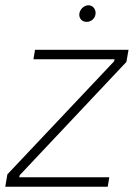

<svg xmlns="http://www.w3.org/2000/svg" viewBox="-29 -709 511 729"><path d="M-9 0H380L386 -36H44L46 -44L451 -474L459 -520H104L98 -484H406L404 -476L-1 -47ZM300 -626C318 -626 334 -640 334 -660C334 -675 323 -689 307 -689C289 -689 272 -672 272 -653C272 -638 283 -626 300 -626Z"/></svg>

Font: Fixel Text 20240404 ExtraLight
Style: Italic
Weight: 200
Width: 4
Italic angle: -10°
Designer: AlfaBravo + MacPaw
Foundry: Kyrylo Tkachov, Marchela Mozhyna, Serhii Makarenko, Maria Weinstein, Zakhar Kryvoshyya
Version: Version 1.211;Glyphs 3.2 (3225)